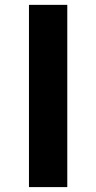

<svg xmlns="http://www.w3.org/2000/svg" viewBox="-20 -763 393 783"><path d="M98.1 0H254.4V-743.2H98.1Z"/></svg>

Font: Merriweather Sans
Style: Bold
Weight: 700
Designer: Eben Sorkin ( eben@eyebytes.com )
Foundry: Eben Sorkin
Version: Version 1.003